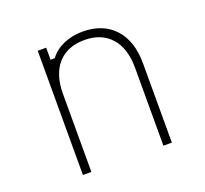

<svg xmlns="http://www.w3.org/2000/svg" viewBox="-107 -727 914 854"><g transform="rotate(-20 350.0 -300.0)"><path d="M147 0V-588H187V-531H207Q231 -564 272.5 -582Q314 -600 362 -600Q459 -600 513.5 -540.5Q568 -481 568 -375V0H528V-369Q528 -461 483 -511.5Q438 -562 358 -562Q277 -562 232 -511.5Q187 -461 187 -369V0Z"/></g></svg>

Font: Martian Mono Thin
Style: Regular
Weight: 100
Monospace: yes
Designer: Roman Shamin
Foundry: Evil Martians
Version: Version 1.000; ttfautohint (v1.8.4.7-5d5b)